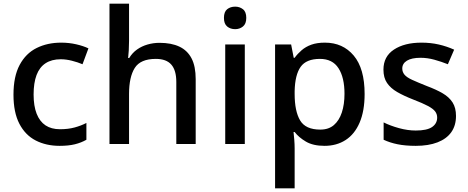

<svg xmlns="http://www.w3.org/2000/svg" viewBox="-20 -780 2534 1040"><path d="M303 10Q230 10 173.5 -19Q117 -48 85 -109.5Q53 -171 53 -267Q53 -366 86.5 -428.5Q120 -491 178.5 -520Q237 -549 311 -549Q354 -549 393 -540Q432 -531 459 -518L427 -432Q401 -443 369.5 -451Q338 -459 309 -459Q260 -459 227 -437.5Q194 -416 178 -373.5Q162 -331 162 -268Q162 -206 178.5 -164Q195 -122 226.5 -101Q258 -80 305 -80Q349 -80 384 -89.5Q419 -99 448 -114V-23Q420 -7 385.5 1.5Q351 10 303 10Z M573 0V-760H679V-558Q679 -531 677.5 -507Q676 -483 674 -466H680Q697 -494 722.5 -512Q748 -530 779.5 -539Q811 -548 844 -548Q908 -548 951.5 -527.5Q995 -507 1017.5 -464Q1040 -421 1040 -351V0H935V-336Q935 -399 908 -430Q881 -461 824 -461Q741 -461 710 -412Q679 -363 679 -271V0Z M1200 0V-539H1306V0ZM1254 -622Q1228 -622 1210.5 -636.5Q1193 -651 1193 -683Q1193 -716 1210.5 -730Q1228 -744 1254 -744Q1278 -744 1296 -730Q1314 -716 1314 -683Q1314 -651 1296 -636.5Q1278 -622 1254 -622Z M1470 240V-539H1557L1571 -467H1576Q1592 -489 1614 -508Q1636 -527 1666.5 -538Q1697 -549 1740 -549Q1837 -549 1896 -479Q1955 -409 1955 -271Q1955 -179 1928 -116Q1901 -53 1852 -21.5Q1803 10 1738 10Q1676 10 1637 -13Q1598 -36 1576 -65H1570Q1572 -48 1574 -23Q1576 2 1576 23V240ZM1715 -78Q1760 -78 1788.5 -102.5Q1817 -127 1831.5 -170.5Q1846 -214 1846 -272Q1846 -360 1813.5 -410.5Q1781 -461 1713 -461Q1639 -461 1608.5 -418Q1578 -375 1576 -287V-271Q1576 -178 1605.5 -128Q1635 -78 1715 -78Z M2232 10Q2176 10 2134 1.5Q2092 -7 2058 -23V-117Q2094 -99 2141 -86Q2188 -73 2232 -73Q2293 -73 2320.5 -92Q2348 -111 2348 -143Q2348 -162 2337 -176.5Q2326 -191 2298 -206Q2270 -221 2218 -241Q2167 -261 2131.5 -281.5Q2096 -302 2076.5 -330.5Q2057 -359 2057 -403Q2057 -474 2114 -511.5Q2171 -549 2263 -549Q2313 -549 2356.5 -539Q2400 -529 2440 -511L2406 -432Q2371 -446 2333 -456.5Q2295 -467 2258 -467Q2210 -467 2184.5 -451.5Q2159 -436 2159 -409Q2159 -390 2171 -375.5Q2183 -361 2212.5 -347.5Q2242 -334 2292 -314Q2343 -295 2378 -274.5Q2413 -254 2431.5 -225Q2450 -196 2450 -152Q2450 -100 2424.5 -64Q2399 -28 2350 -9Q2301 10 2232 10Z"/></svg>

Font: Noto Sans Symbols Medium
Style: Regular
Weight: 500
Version: Version 2.002